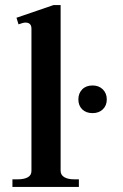

<svg xmlns="http://www.w3.org/2000/svg" viewBox="-20 -737 486 757"><path d="M29 -30H50Q75 -30 89.5 -38Q104 -46 104 -63V-624Q104 -648 80 -648Q72 -648 53 -641L45 -667L191 -717H219V-64Q219 -47 233.5 -38.5Q248 -30 272 -30H291V0H29ZM289 -345Q289 -369 304 -384.5Q319 -400 345 -400Q370 -400 385.5 -384.5Q401 -369 401 -345Q401 -321 385.5 -306Q370 -291 345 -291Q319 -291 304 -306Q289 -321 289 -345Z"/></svg>

Font: Taviraj Medium
Style: Regular
Weight: 500
Designer: Katatrad Team
Foundry: CadsonDemak
Version: Version 1.030